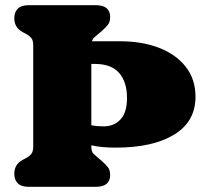

<svg xmlns="http://www.w3.org/2000/svg" viewBox="-20 -720 794 740"><path d="M332 -155Q332 -135.5 340 -127.8Q348 -120 357.5 -112L373 -99Q387 -86.5 395.8 -75.5Q404.5 -64.5 404.5 -45.5Q404.5 0 349 0H90.5Q62 0 48.5 -13.5Q35 -27 35 -50Q35 -86.5 67 -103.5L82.5 -112Q93.5 -118 100.8 -127Q108 -136 108 -155.5V-545Q108 -564.5 100.8 -573.2Q93.5 -582 82.5 -588L67 -596.5Q35 -613.5 35 -650Q35 -673 48.5 -686.5Q62 -700 90.5 -700H349Q404.5 -700 404.5 -654.5Q404.5 -635.5 395.8 -624.5Q387 -613.5 373 -601L357.5 -588Q350.5 -582 344 -576.5Q337.5 -571 334.5 -561H441.5Q527 -561 592.8 -535.8Q658.5 -510.5 696 -462.5Q733.5 -414.5 733.5 -347Q733.5 -251.5 651.2 -201.2Q569 -151 426 -151Q369.5 -151 332 -160ZM347 -473.5H332V-237Q353 -233 378.5 -233Q418.5 -232.5 444 -259.2Q469.5 -286 469.5 -342Q469.5 -404.5 439 -439Q408.5 -473.5 347 -473.5Z"/></svg>

Font: Fraunces 72pt S100 Black
Style: Regular
Weight: 900
Version: Version 1.000; ttfautohint (v1.8.3)